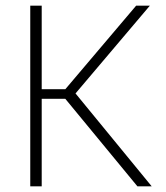

<svg xmlns="http://www.w3.org/2000/svg" viewBox="-20 -659 588 679"><path d="M466 0 211 -309.5H123V-343.5H211L461.5 -639H510L241.5 -322L241 -336L516.5 0ZM87 0V-639H127.5V0Z"/></svg>

Font: Anek Bangla Medium ExtraLight
Style: Regular
Weight: 250
Version: Version 1.003